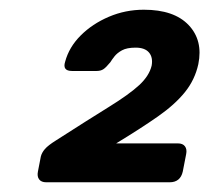

<svg xmlns="http://www.w3.org/2000/svg" viewBox="-20 -725 430 395"><path d="M75 -350Q65 -350 60.5 -356Q56 -362 58 -372L64 -403Q66 -411 72.5 -418.5Q79 -426 95 -436Q162 -479 204 -505Q246 -531 266.5 -550Q287 -569 292 -590Q295 -607 286.5 -617Q278 -627 259 -627Q241 -627 231 -621.5Q221 -616 215.5 -609Q210 -602 207 -597Q198 -586 192.5 -582.5Q187 -579 179 -579H128Q108 -579 114 -598Q122 -628 146 -652Q170 -676 204 -690.5Q238 -705 276 -705Q338 -705 368 -673.5Q398 -642 388 -593Q381 -561 360.5 -535.5Q340 -510 305 -485.5Q270 -461 219 -430H346Q356 -430 360.5 -424Q365 -418 363 -408L356 -372Q351 -350 329 -350Z"/></svg>

Font: Rubik Light SemiBold
Style: Italic
Weight: 600
Italic angle: -12°
Version: Version 2.104